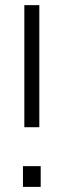

<svg xmlns="http://www.w3.org/2000/svg" viewBox="-20 -731 264 751"><path d="M75.2 -233.4V-710.9H133.8V-233.4ZM69.8 0V-81.1H139.2V0Z"/></svg>

Font: Roboto Slab Light
Style: Regular
Weight: 300
Designer: Google
Version: Version 2.000; ttfautohint (v1.8.1.43-b0c9)